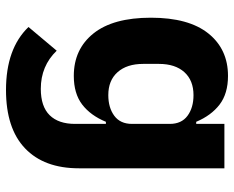

<svg xmlns="http://www.w3.org/2000/svg" viewBox="-90 -478 780 640"><g transform="rotate(90 300.0 -158.0)"><path d="M541 -31Q541 85 474.5 148.5Q408 212 280 212Q142 212 70 137L149 43Q200 96 276 96Q335 96 364 66.5Q393 37 393 -18V-121H386Q365 -70 328.5 -42Q292 -14 233 -14Q144 -14 91.5 -79.5Q39 -145 39 -271Q39 -397 91.5 -462.5Q144 -528 233 -528Q292 -528 328.5 -500Q365 -472 386 -422H393V-516H541ZM393 -208V-334Q393 -373 366 -393Q339 -413 297 -413Q248 -413 220.5 -382.5Q193 -352 193 -298V-245Q193 -191 220.5 -160Q248 -129 297 -129Q339 -129 366 -149Q393 -169 393 -208Z"/></g></svg>

Font: iA Writer Quattro V
Style: Regular
Weight: 400
Designer: Mike Abbink, Paul van der Laan, Pieter van Rosmalen, Oliver Reichenstein
Foundry: Information Architects Inc.
Version: Version 2.000